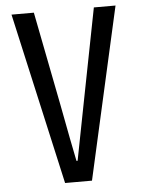

<svg xmlns="http://www.w3.org/2000/svg" viewBox="-53 -777 605 819"><g transform="rotate(-5 250.0 -367.5)"><path d="M192.4 0 27.3 -735.4H123L201.2 -335.9Q233.4 -165 249 -89.8H253.9Q261.7 -127 301.8 -335.9L379.9 -735.4H472.7L307.6 0Z"/></g></svg>

Font: GenEi Gothic M Regular
Style: Regular
Weight: 400
Designer: o_tamon (Modified); [Source Han Sans]
Ryoko NISHIZUKA  (kana & ideographs); Paul D. Hunt (Latin, Greek & Cyrillic); Wenl
Version: Version 1.1a;Original Version 1.004